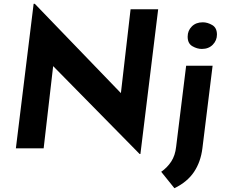

<svg xmlns="http://www.w3.org/2000/svg" viewBox="-20 -785 1190 1016"><path d="M723 30H719L223 -474L263 -450L211 0H64L158 -765H164L648 -263L618 -277L671 -736H817ZM833 124Q865 102 886 70Q907 38 912 -8L965 -437H1105L1051 0Q1042 72 1006.5 125Q971 178 903 211ZM973 -591Q973 -623 995 -645Q1017 -667 1053 -667Q1078 -667 1103 -652.5Q1128 -638 1128 -602Q1128 -571 1106 -548.5Q1084 -526 1048 -526Q1023 -526 998 -540.5Q973 -555 973 -591Z"/></svg>

Font: Josefin Sans Thin
Style: Bold Italic
Weight: 700
Italic angle: -7°
Version: Version 2.000